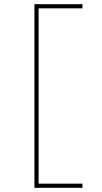

<svg xmlns="http://www.w3.org/2000/svg" viewBox="-20 -790 488 920"><path d="M145 110V-770H375V-750H165V90H375V110Z"/></svg>

Font: M PLUS 1 Thin Thin
Style: Regular
Weight: 250
Version: Version 1.001